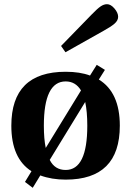

<svg xmlns="http://www.w3.org/2000/svg" viewBox="-20 -844 625 915"><path d="M271 -625 416 -774Q444 -803 459.5 -813.5Q475 -824 490 -824Q508 -824 525.5 -803.5Q543 -783 543 -764Q543 -746 525.5 -731Q508 -716 475 -698L292 -595ZM34 -245Q34 -502 293 -502Q361 -502 409 -484L441 -535L480 -511L451 -465Q551 -404 551 -245Q551 12 293 12Q226 12 172 -8L136 51L99 23L130 -28Q34 -89 34 -245ZM189 -245Q189 -182 198 -139L366 -413Q340 -456 293 -456Q189 -456 189 -245ZM217 -82Q241 -34 293 -34Q396 -34 396 -245Q396 -312 386 -358Z"/></svg>

Font: Heuristica
Style: Bold
Weight: 700
Version: Version 1.0.2